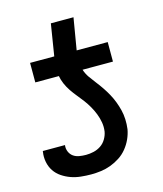

<svg xmlns="http://www.w3.org/2000/svg" viewBox="-104 -751 708 836"><g transform="rotate(-15 250.0 -332.5)"><path d="M72 -442V-530H181L204 -673H306L282 -530H422V-442ZM204 8Q181 8 157.5 5.5Q134 3 113 -4.5Q92 -12 73.5 -24.5Q55 -37 43 -55Q31 -73 26.5 -96Q22 -119 26 -142Q26 -143 26 -143.5Q26 -144 26 -145H127Q127 -145 126.5 -144.5Q126 -144 126 -144Q124 -129 130 -115Q136 -101 147.5 -93Q159 -85 174 -82.5Q189 -80 204 -80Q221 -80 238.5 -84Q256 -88 271 -98Q286 -108 295.5 -124Q305 -140 308 -157Q311 -178 307.5 -198.5Q304 -219 296.5 -238Q289 -257 279 -274.5Q269 -292 257 -308Q245 -324 232.5 -339Q220 -354 208.5 -371Q197 -388 189 -406.5Q181 -425 177.5 -445.5Q174 -466 175.5 -487.5Q177 -509 181 -530H282Q279 -508 278.5 -486Q278 -464 284.5 -443.5Q291 -423 302.5 -406.5Q314 -390 327 -373.5Q340 -357 351.5 -340Q363 -323 373 -305Q383 -287 390.5 -267.5Q398 -248 403 -228Q408 -208 409 -186Q410 -164 407 -141Q403 -119 393.5 -98Q384 -77 369 -58.5Q354 -40 334 -27Q314 -14 292.5 -6Q271 2 248.5 5Q226 8 204 8Z"/></g></svg>

Font: Iosevka Curly Semibold Oblique
Style: Regular
Weight: 600
Italic angle: -9°
Monospace: yes
Designer: Belleve Invis
Foundry: Belleve Invis
Version: Version 11.1.0; ttfautohint (v1.8.3)